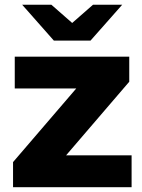

<svg xmlns="http://www.w3.org/2000/svg" viewBox="-20 -775 590 795"><path d="M34 -103.8 344.6 -465.6 374.4 -408.7H41.1V-540.3H515.2V-436.6L204.7 -74.8L173.9 -131.7H524.9V0H34ZM71.8 -755.4H192.7L332 -633.4H225.8L365.1 -755.4H486L354.9 -607H202.9Z"/></svg>

Font: iiserrat Thin
Style: Regular
Weight: 100
Designer: Akira Ohta
Foundry: Akira Ohta
Version: Version 1.200;Glyphs 3.3.1 (3343)